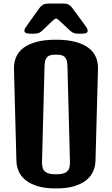

<svg xmlns="http://www.w3.org/2000/svg" viewBox="-20 -1054 630 1080"><path d="M58.6 -666.5Q57.6 -703.1 70.8 -733.4Q84 -763.7 112.5 -785.2Q141.1 -806.6 186.3 -818.6Q231.4 -830.6 294.9 -830.6Q357.9 -830.6 403.1 -818.6Q448.2 -806.6 477.1 -785.2Q505.9 -763.7 519 -733.4Q532.2 -703.1 531.2 -666.5L517.1 -148.9Q516.1 -117.2 503.4 -88.9Q490.7 -60.5 464.1 -39.6Q437.5 -18.6 395.8 -6.3Q354 5.9 294.9 5.9Q235.8 5.9 193.8 -6.3Q151.9 -18.6 125.2 -39.6Q98.6 -60.5 85.9 -88.9Q73.2 -117.2 72.3 -148.9ZM216.3 -144.5Q215.8 -124 220 -110.4Q224.1 -96.7 233.6 -88.6Q243.2 -80.6 258.3 -77.1Q273.4 -73.7 294.9 -73.7Q316.4 -73.7 331.5 -77.1Q346.7 -80.6 356.2 -88.6Q365.7 -96.7 369.9 -110.4Q374 -124 373.5 -144.5L359.4 -681.6Q358.9 -703.1 354.5 -715.8Q350.1 -728.5 342 -735.4Q334 -742.2 322.3 -744.4Q310.5 -746.6 294.9 -746.6Q279.3 -746.6 267.6 -744.4Q255.9 -742.2 247.8 -735.4Q239.7 -728.5 235.4 -715.8Q231 -703.1 230.5 -681.6ZM162.6 -864.3Q135.7 -864.3 126.5 -868.2Q117.2 -872.1 117.2 -881.8Q117.2 -889.6 123.5 -898.7Q129.9 -907.7 141.6 -924.8L198.2 -1003.9Q205.6 -1014.2 212.2 -1020.3Q218.8 -1026.4 225.8 -1029.3Q232.9 -1032.2 241 -1033.2Q249 -1034.2 259.3 -1034.2H335Q343.3 -1034.2 350.1 -1033.2Q356.9 -1032.2 363.5 -1029.3Q370.1 -1026.4 376.7 -1020.3Q383.3 -1014.2 390.6 -1003.9L448.7 -924.8Q460.9 -907.7 467 -898.7Q473.1 -889.6 473.1 -881.8Q473.1 -877 471.7 -873.8Q470.2 -870.6 465.3 -868.4Q460.4 -866.2 451.7 -865.2Q442.9 -864.3 427.7 -864.3Q415 -864.3 406.5 -865.5Q397.9 -866.7 391.1 -870.1Q384.3 -873.5 377.2 -879.4Q370.1 -885.3 360.4 -894.5L315.4 -936.5Q309.1 -942.9 304.4 -946Q299.8 -949.2 295.4 -949.2Q291 -949.2 286.1 -945.8Q281.2 -942.4 274.4 -936L231 -894.5Q220.7 -884.8 214.1 -878.9Q207.5 -873 200.7 -869.6Q193.8 -866.2 185.1 -865.2Q176.3 -864.3 162.6 -864.3Z"/></svg>

Font: Denk One
Style: Regular
Weight: 400
Designer: Irina Smirnova
Foundry: Irina Smirnova
Version: Version 1.002